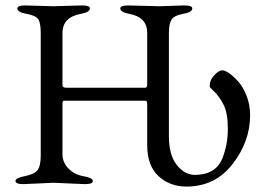

<svg xmlns="http://www.w3.org/2000/svg" viewBox="-20 -673 941 707"><path d="M452 -653 568 -650 659 -653Q688 -653 688 -642Q688 -628 654.5 -622Q621 -616 611.5 -600.5Q602 -585 602 -552V-171Q602 -102 631 -65.5Q660 -29 697.5 -29Q735 -29 760.5 -44Q786 -59 798 -88Q819 -139 819 -198.5Q819 -258 802.5 -289Q786 -320 769 -335.5Q752 -351 752 -355Q752 -378 769 -396Q786 -414 797.5 -414Q809 -414 824.5 -403Q840 -392 857.5 -372.5Q875 -353 888 -320Q901 -287 901 -249Q901 -152 836.5 -69Q772 14 667 14Q605 14 563.5 -24.5Q522 -63 522 -139V-287Q522 -302 517 -302H215Q210 -302 210 -291V-106Q210 -75 232 -52.5Q254 -30 288 -24Q322 -18 322 -6.5Q322 5 293 5L176 0L66 5Q37 5 37 -6.5Q37 -18 71.5 -24.5Q106 -31 118 -46.5Q130 -62 130 -99V-551Q130 -588 121 -602Q112 -616 78 -622Q44 -628 44 -642Q44 -653 73 -653L176 -650L282 -653Q311 -653 311 -642Q311 -628 278 -622Q210 -610 210 -551V-359Q210 -350 224 -350H515Q522 -350 522 -362V-552Q522 -610 456 -622Q423 -628 423 -642Q423 -653 452 -653Z"/></svg>

Font: EB Garamond
Style: Regular
Weight: 400
Version: Version 0.012